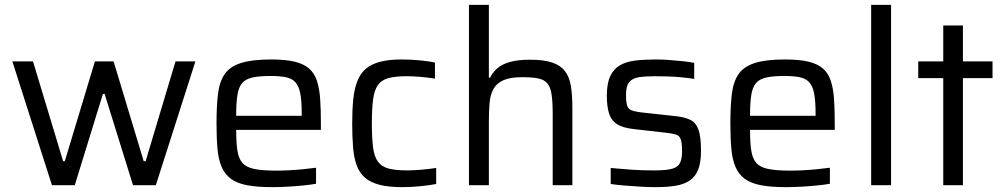

<svg xmlns="http://www.w3.org/2000/svg" viewBox="-20 -763 4135 791"><path d="M194 0 31 -510H116L240 -99H247L371 -510H448L572 -99H580L703 -510H785L622 0H528L411 -376H404L288 0Z M1101 8Q1039 8 997.5 0Q956 -8 931 -26.5Q906 -45 893 -75.5Q880 -106 876 -150Q872 -194 872 -254Q872 -325 878 -375.5Q884 -426 905.5 -457.5Q927 -489 973 -503.5Q1019 -518 1097 -518Q1156 -518 1193.5 -509Q1231 -500 1253 -481Q1275 -462 1285.5 -430.5Q1296 -399 1299 -355.5Q1302 -312 1302 -255V-228H953Q953 -176 958 -143Q963 -110 978.5 -92Q994 -74 1027.5 -67Q1061 -60 1119 -60Q1143 -60 1172 -61.5Q1201 -63 1230 -66Q1259 -69 1282 -72V-6Q1261 -2 1230.5 1Q1200 4 1166.5 6Q1133 8 1101 8ZM1223 -269V-296Q1223 -348 1217 -378.5Q1211 -409 1196.5 -424.5Q1182 -440 1157 -445Q1132 -450 1095 -450Q1047 -450 1019 -443.5Q991 -437 977 -420Q963 -403 958 -371Q953 -339 953 -286H1242Z M1638 8Q1580 8 1542.5 -2Q1505 -12 1482.5 -32Q1460 -52 1449 -83Q1438 -114 1434.5 -157Q1431 -200 1431 -255Q1431 -312 1435.5 -355Q1440 -398 1452.5 -429.5Q1465 -461 1487.5 -480Q1510 -499 1546 -508.5Q1582 -518 1635 -518Q1670 -518 1708.5 -514.5Q1747 -511 1772 -505V-439Q1749 -443 1715.5 -446Q1682 -449 1655 -449Q1608 -449 1579.5 -441Q1551 -433 1536.5 -412Q1522 -391 1517 -353Q1512 -315 1512 -255Q1512 -194 1517 -155.5Q1522 -117 1537.5 -96.5Q1553 -76 1581.5 -68.5Q1610 -61 1657 -61Q1685 -61 1718 -64Q1751 -67 1777 -71V-5Q1752 0 1713 4Q1674 8 1638 8Z M1912 0V-743H1994V-443H1999Q2009 -464 2028 -481Q2047 -498 2080 -507.5Q2113 -517 2164 -517Q2220 -517 2254.5 -505.5Q2289 -494 2307.5 -470Q2326 -446 2332 -408.5Q2338 -371 2338 -319V0H2257V-291Q2257 -343 2252.5 -373.5Q2248 -404 2235 -419.5Q2222 -435 2197 -440Q2172 -445 2131 -445Q2082 -445 2054 -432.5Q2026 -420 2013 -396.5Q2000 -373 1997 -339.5Q1994 -306 1994 -263V0Z M2681 8Q2652 8 2619 6Q2586 4 2554 1.5Q2522 -1 2496 -5V-71Q2520 -69 2542.5 -67Q2565 -65 2587 -63.5Q2609 -62 2631 -61.5Q2653 -61 2676 -61Q2728 -61 2751.5 -68.5Q2775 -76 2782.5 -94Q2790 -112 2790 -141Q2790 -174 2784.5 -189Q2779 -204 2765.5 -208.5Q2752 -213 2725 -216L2593 -231Q2546 -236 2522 -251.5Q2498 -267 2489 -296Q2480 -325 2480 -369Q2480 -419 2494 -449Q2508 -479 2534 -494Q2560 -509 2597 -513.5Q2634 -518 2680 -518Q2706 -518 2735 -516Q2764 -514 2792 -511Q2820 -508 2840 -504V-438Q2814 -442 2787.5 -444.5Q2761 -447 2733.5 -448Q2706 -449 2678 -449Q2640 -449 2613 -445Q2586 -441 2572.5 -425Q2559 -409 2559 -372Q2559 -343 2563.5 -328.5Q2568 -314 2582 -308.5Q2596 -303 2621 -300L2759 -285Q2800 -281 2823.5 -269.5Q2847 -258 2857.5 -229Q2868 -200 2868 -142Q2868 -94 2856.5 -64.5Q2845 -35 2821 -19Q2797 -3 2762 2.5Q2727 8 2681 8Z M3218 8Q3156 8 3114.5 0Q3073 -8 3048 -26.5Q3023 -45 3010 -75.5Q2997 -106 2993 -150Q2989 -194 2989 -254Q2989 -325 2995 -375.5Q3001 -426 3022.5 -457.5Q3044 -489 3090 -503.5Q3136 -518 3214 -518Q3273 -518 3310.5 -509Q3348 -500 3370 -481Q3392 -462 3402.5 -430.5Q3413 -399 3416 -355.5Q3419 -312 3419 -255V-228H3070Q3070 -176 3075 -143Q3080 -110 3095.5 -92Q3111 -74 3144.5 -67Q3178 -60 3236 -60Q3260 -60 3289 -61.5Q3318 -63 3347 -66Q3376 -69 3399 -72V-6Q3378 -2 3347.5 1Q3317 4 3283.5 6Q3250 8 3218 8ZM3340 -269V-296Q3340 -348 3334 -378.5Q3328 -409 3313.5 -424.5Q3299 -440 3274 -445Q3249 -450 3212 -450Q3164 -450 3136 -443.5Q3108 -437 3094 -420Q3080 -403 3075 -371Q3070 -339 3070 -286H3359Z M3569 0V-743H3651V0Z M3866 0V-441H3763V-510H3866V-658H3947V-510H4069V-441H3947V0Z"/></svg>

Font: Saira Thin
Style: Regular
Weight: 400
Version: Version 1.101